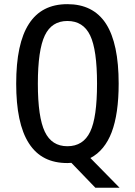

<svg xmlns="http://www.w3.org/2000/svg" viewBox="-20 -762 642 914"><path d="M434.1 131.8H549.3L410.2 -9.8C456.1 -33.2 490.2 -76.2 511.7 -132.8C533.7 -190.9 544.9 -268.1 544.9 -363.8C544.9 -491.2 524.9 -585.9 484.9 -648.4C443.4 -712.9 380.4 -742.2 300.8 -742.2C217.8 -742.2 157.7 -710.4 117.7 -648.4C77.1 -585.9 57.1 -491.2 57.1 -363.8C57.1 -239.3 76.2 -144 117.7 -79.6C159.2 -15.1 220.2 14.2 301.3 14.2C302.2 14.2 305.7 14.2 310.1 13.7C314.5 13.2 317.4 13.2 319.8 13.2ZM300.8 -65.9C251 -65.9 215.3 -88.9 193.4 -134.8C171.4 -180.7 160.2 -256.8 160.2 -363.8C160.2 -470.7 171.4 -547.4 193.4 -593.3C215.3 -639.2 251 -662.1 300.8 -662.1C351.1 -662.1 387.2 -639.2 409.2 -593.3C431.2 -547.4 441.9 -470.7 441.9 -363.8C441.9 -256.8 431.2 -180.2 409.2 -134.8C387.2 -88.9 351.1 -65.9 300.8 -65.9Z"/></svg>

Font: Hack
Style: Regular
Weight: 400
Monospace: yes
Designer: Christopher Simpkins
Foundry: Christopher Simpkins
Version: Version 2.010